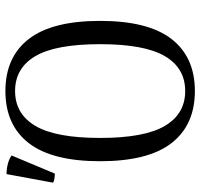

<svg xmlns="http://www.w3.org/2000/svg" viewBox="-35 -711 758 728"><g transform="rotate(-90 344.0 -347.0)"><path d="M362.8 12.9Q234.2 12.9 165.4 -75.7Q96.7 -164.2 96.7 -346.3Q96.7 -528.4 165.4 -617Q234.2 -705.5 362.8 -705.5Q491.4 -705.5 560.1 -617Q628.8 -528.4 628.8 -346.3Q628.8 -164.2 560.1 -75.7Q491.4 12.9 362.8 12.9ZM362.8 -23.8Q450 -23.8 495.3 -101.3Q540.5 -178.7 540.5 -346.3Q540.5 -514.5 495.3 -591.6Q450 -668.8 362.8 -668.8Q276 -668.8 230.5 -591.6Q185 -514.5 185 -346.3Q185 -178.7 230.5 -101.3Q276 -23.8 362.8 -23.8ZM49.9 -518.2Q42.2 -518.2 31.2 -519.6Q20.2 -521.1 15.4 -525.1L47.9 -701.1Q66.3 -701.5 86.6 -696.2Q106.8 -690.9 118.5 -682.1Z"/></g></svg>

Font: Arima Thin
Style: Regular
Weight: 100
Designer: Joana Correia and Natanael Gama
Foundry: NDISCOVER
Version: Version 1.101;gftools[0.9.23]